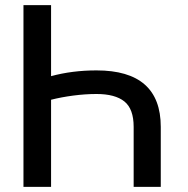

<svg xmlns="http://www.w3.org/2000/svg" viewBox="-20 -727 731 747"><path d="M500 0V-233.4Q500 -303.2 463.9 -332.3Q427.7 -361.3 355.5 -361.3Q312 -361.3 265.4 -355.2Q218.8 -349.1 178.7 -338.9V0H71.3V-707H178.7V-430.7Q261.2 -453.1 355.5 -453.1Q605.5 -453.1 605.5 -233.4V0Z"/></svg>

Font: Pretendard Medium
Style: Regular
Weight: 500
Designer: Base glyphs from Inter by Rasmus Andersson; Hangeul glyphs from Noto Sans CJK(Source Han Sans) by Jang Soo-young and Kan
Foundry: Kil Hyung-jin
Version: Version 1.309